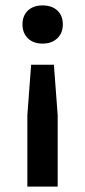

<svg xmlns="http://www.w3.org/2000/svg" viewBox="-20 -529 314 709"><path d="M137 -509Q172 -509 192 -490Q212 -471 212 -439Q212 -407 191.5 -387.5Q171 -368 137 -368Q103 -368 83 -387.5Q63 -407 63 -439Q63 -471 83 -490Q103 -509 137 -509ZM81 160V-104L95 -290H179L193 -104V160Z"/></svg>

Font: Elaine Sans Medium
Style: Regular
Weight: 500
Designer: Wei Huang
Foundry: Wei Huang
Version: Version 2.001;December 24, 2019;FontCreator 12.0.0.2547 64-b